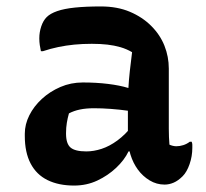

<svg xmlns="http://www.w3.org/2000/svg" viewBox="-20 -566 640 596"><path d="M504 -353Q504 -330 504 -306.5Q504 -283 504 -259.5Q504 -236 504 -212.5Q504 -189 504 -166Q504 -153 504.5 -141Q505 -129 506 -117Q510 -115 516 -113.5Q522 -112 527 -112Q538 -112 549 -115.5Q560 -119 569 -126H575Q577 -121 577 -117Q577 -113 577 -107Q577 -81 568.5 -56.5Q560 -32 547 -19Q533 -5 519 1Q505 7 491 7Q466 7 444.5 -6Q423 -19 408 -39.5Q393 -60 385 -86Q377 -112 377 -138Q377 -163 377 -189Q377 -215 377 -236Q377 -266 378.5 -292Q380 -318 383 -345.5Q386 -373 390 -404Q373 -414 354 -419.5Q335 -425 313.5 -427.5Q292 -430 265 -430Q236 -430 210.5 -427.5Q185 -425 161 -420Q137 -415 113 -407H107Q105 -416 103.5 -426Q102 -436 102 -447Q102 -466 108 -484Q114 -502 125 -513Q136 -524 157.5 -531.5Q179 -539 212.5 -542.5Q246 -546 293 -546Q344 -546 383 -529.5Q422 -513 449.5 -485.5Q477 -458 490.5 -424Q504 -390 504 -353ZM185 -151Q185 -120 199 -108Q213 -96 248 -96Q271 -96 295.5 -104Q320 -112 344.5 -130Q369 -148 391 -176L397 -96H379Q366 -69 340.5 -45Q315 -21 282 -5.5Q249 10 210 10Q162 10 127.5 -7Q93 -24 75 -58.5Q57 -93 57 -144V-151Q57 -180 71 -208Q85 -236 110 -259Q135 -282 167.5 -296Q200 -310 237 -310Q279 -310 315.5 -305.5Q352 -301 378 -293Q404 -285 415 -275Q421 -270 425.5 -261.5Q430 -253 432.5 -241Q435 -229 435 -211Q408 -218 379.5 -222Q351 -226 323.5 -228Q296 -230 272 -230Q247 -230 228 -226Q209 -222 194 -214Q190 -200 187.5 -185Q185 -170 185 -153Z"/></svg>

Font: Recursive Monospace Casual SemiBold
Style: Regular
Weight: 600
Version: Version 1.047